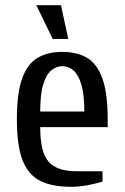

<svg xmlns="http://www.w3.org/2000/svg" viewBox="-20 -710 480 740"><path d="M255 10Q180 10 134 -13.5Q88 -37 66.5 -93.5Q45 -150 45 -250Q45 -350 65 -406.5Q85 -463 124 -486.5Q163 -510 220 -510Q278 -510 316.5 -486.5Q355 -463 375 -406.5Q395 -350 395 -250V-220H135Q135 -123 167.5 -86.5Q200 -50 275 -50H375V-10Q353 -3 319 3.5Q285 10 255 10ZM135 -280H305Q305 -348 293 -386Q281 -424 262 -439.5Q243 -455 220 -455Q198 -455 178.5 -439.5Q159 -424 147 -386Q135 -348 135 -280ZM183 -560 120 -690H215L243 -560Z"/></svg>

Font: Cuprum
Style: Regular
Weight: 400
Designer: Jovanny Lemonad
Foundry: Jovanny Lemonad
Version: Version 3.000